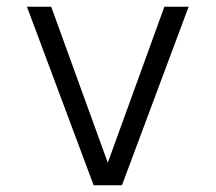

<svg xmlns="http://www.w3.org/2000/svg" viewBox="-20 -550 640 570"><path d="M258 0 60 -530H132L300 -67L468 -530H540L342 0Z"/></svg>

Font: Geist Mono Light
Style: Regular
Weight: 300
Monospace: yes
Designer: Basement.studio, Andrés Briganti, Mateo Zaragoza
Foundry: Basement.studio, Vercel, Andrés Briganti, Guido Ferreyra, Mateo Zaragoza
Version: Version 1.500; ttfautohint (v1.8.4.7-5d5b)